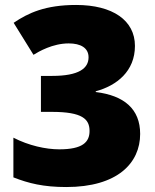

<svg xmlns="http://www.w3.org/2000/svg" viewBox="-20 -744 626 774"><path d="M524 -559C524 -662 434 -724 287 -724C163 -724 94 -692 35 -652L115 -523C136 -536 192 -569 257 -569C305 -569 337 -551 337 -513C337 -469 299 -438 190 -438H145V-293H189C312 -293 341 -264 341 -216C341 -171 313 -142 219 -142C165 -142 96 -157 34 -189V-29C95 -5 155 10 247 10C454 10 545 -87 545 -204C545 -305 480 -359 366 -373V-376C451 -399 524 -457 524 -559Z"/></svg>

Font: Noto Sans Myanmar UI Black
Style: Regular
Weight: 900
Designer: Monotype Design Team
Foundry: Monotype Imaging Inc.
Version: Version 2.103